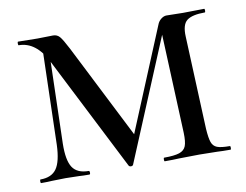

<svg xmlns="http://www.w3.org/2000/svg" viewBox="-59 -547 804 627"><g transform="rotate(-10 343.5 -234.0)"><path d="M111 -446 131 -443 122 -114Q121 -59 136.5 -35.5Q152 -12 190 -12Q193 -12 193 -6Q193 0 190 0Q168 0 156 -1L111 -2L67 -1Q54 0 30 0Q28 0 28 -6Q28 -12 30 -12Q67 -12 83.5 -35.5Q100 -59 102 -114ZM658 0Q630 0 614 -1L555 -2L487 -1Q470 0 440 0Q438 0 438 -6Q438 -12 440 -12Q474 -12 490.5 -17.5Q507 -23 512.5 -37Q518 -51 517 -81L502 -437L523 -456L336 -7Q334 -3 329 -3Q323 -3 321 -7L129 -385Q93 -456 36 -456Q34 -456 34 -462Q34 -468 36 -468L100 -467L152 -468Q165 -468 173.5 -458.5Q182 -449 199 -416L361 -96L328 -35L497 -443Q501 -454 510 -461Q519 -468 528 -468L583 -467L653 -468Q655 -468 655 -462Q655 -456 653 -456Q611 -456 593.5 -442.5Q576 -429 578 -389L591 -81Q593 -50 598 -36Q603 -22 616 -17Q629 -12 658 -12Q660 -12 660 -6Q660 0 658 0Z"/></g></svg>

Font: Cormorant SC Medium
Style: Regular
Weight: 500
Designer: Christian Thalmann (Catharsis Fonts)
Foundry: Catharsis Fonts
Version: Version 4.000